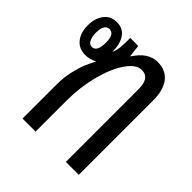

<svg xmlns="http://www.w3.org/2000/svg" viewBox="-156 -678 794 794"><g transform="rotate(45 241.0 -280.5)"><path d="M91.8 0V-202.1Q91.8 -240.7 100.3 -277.3Q108.9 -314 116.9 -333.5Q125 -353 140.1 -382.8Q116.7 -369.1 88.9 -369.1Q52.2 -369.1 31 -395Q9.8 -420.9 9.8 -463.9Q9.8 -504.9 30 -531.5Q50.3 -558.1 85.9 -558.1Q122.6 -558.1 140.9 -531Q159.2 -503.9 159.2 -463.9V-458Q172.9 -482.4 170.9 -550.8H217.8Q223.6 -506.8 224.1 -498H226.1Q266.6 -561 321.8 -561Q369.1 -561 395 -528.6Q420.9 -496.1 420.9 -434.1V0H345.2V-425.8Q345.2 -491.2 298.8 -491.2Q266.1 -491.2 235.6 -447Q205.1 -402.8 186.5 -331.1Q168 -259.3 168 -182.1V0ZM85 -412.1Q113.8 -412.1 113.8 -465.8Q113.8 -516.1 85 -516.1Q55.2 -516.1 55.2 -465.8Q55.2 -442.9 62.7 -427.5Q70.3 -412.1 85 -412.1Z"/></g></svg>

Font: Noto Sans Thai Looped ExtraCond
Style: Regular
Weight: 400
Width: 2
Designer: Sasikarn Vongin, Ben Mitchell
Foundry: The Fontpad Ltd
Version: Version 1.00